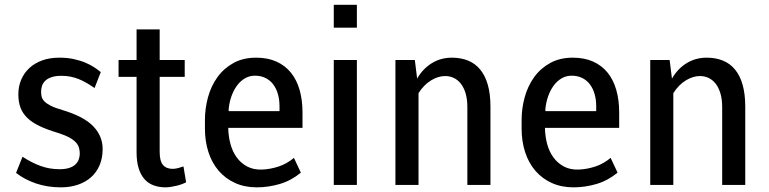

<svg xmlns="http://www.w3.org/2000/svg" viewBox="-20 -782 3251 812"><path d="M317.4 -132.3Q317.4 -144.5 314.2 -156.5Q311 -168.5 301.3 -179.4Q291.5 -190.4 272.7 -200.7Q253.9 -210.9 222.7 -220.7Q178.7 -233.9 147.5 -248.8Q116.2 -263.7 96.2 -282.7Q76.2 -301.8 66.9 -326.2Q57.6 -350.6 57.6 -383.3Q57.6 -416.5 69.6 -444.8Q81.5 -473.1 103.8 -493.9Q126 -514.6 158 -526.4Q189.9 -538.1 230.5 -538.1Q265.1 -538.1 292.7 -532Q320.3 -525.9 342 -516.6Q363.8 -507.3 379.4 -496.8Q395 -486.3 406.2 -477.1L379.9 -409.7Q362.3 -421.9 345.5 -431.6Q328.6 -441.4 311.8 -448Q294.9 -454.6 277.3 -458Q259.8 -461.4 240.2 -461.4Q215.3 -461.4 198.5 -455.8Q181.6 -450.2 171.9 -440.9Q162.1 -431.6 158 -419.7Q153.8 -407.7 153.8 -394.5Q153.8 -383.8 156 -373.8Q158.2 -363.8 167.2 -354Q176.3 -344.2 194.3 -335Q212.4 -325.7 244.6 -316.4Q334 -289.6 374 -248.3Q414.1 -207 414.1 -151.9Q414.1 -113.8 401.4 -83.7Q388.7 -53.7 365.7 -33Q342.8 -12.2 310.1 -1Q277.3 10.3 237.8 10.3Q180.2 10.3 131.8 -6.3Q83.5 -22.9 47.9 -50.8L75.2 -119.1Q113.3 -94.2 151.1 -80.3Q189 -66.4 231.9 -66.4Q255.9 -66.4 272.5 -71.8Q289.1 -77.1 298.8 -86.4Q308.6 -95.7 313 -107.7Q317.4 -119.6 317.4 -132.3Z M655.3 -657.7V-528.3H761.2V-457H655.3V-139.6Q655.3 -100.6 669.4 -84.2Q683.6 -67.9 710 -67.9Q720.2 -67.9 732.7 -71Q745.1 -74.2 755.9 -78.1L767.1 -11.2Q760.3 -7.3 749.8 -3.4Q739.3 0.5 727.3 3.4Q715.3 6.3 703.1 8.3Q690.9 10.3 680.7 10.3Q651.9 10.3 629.2 1.7Q606.4 -6.8 590.6 -24.9Q574.7 -43 566.2 -71Q557.6 -99.1 557.6 -138.2V-457H481.4V-528.3H557.6V-657.7Z M1065.9 10.3Q1014.6 10.3 973.9 -8.3Q933.1 -26.9 904.8 -59.8Q876.5 -92.8 861.6 -138.4Q846.7 -184.1 846.7 -238.3V-274.4Q846.7 -324.2 859.9 -371.6Q873 -418.9 899.9 -456.1Q926.8 -493.2 967.5 -515.6Q1008.3 -538.1 1063 -538.1Q1112.3 -538.1 1149.2 -521.5Q1186 -504.9 1210.4 -474.6Q1234.9 -444.3 1247.1 -401.6Q1259.3 -358.9 1259.3 -306.6V-241.2H945.8Q945.8 -240.7 945.6 -241.2Q945.3 -241.7 945.3 -241.2Q945.8 -206.1 954.6 -173.3Q963.4 -140.6 981.2 -116.2Q999 -91.8 1025.9 -77.6Q1052.7 -63.5 1088.9 -64.9Q1124 -66.4 1158.7 -77.9Q1193.4 -89.4 1223.1 -114.3L1252.4 -51.8Q1211.4 -18.1 1163.3 -3.9Q1115.2 10.3 1065.9 10.3ZM1058.1 -461.9Q1035.2 -461.9 1015.9 -450.7Q996.6 -439.5 982.2 -419.9Q967.8 -400.4 958.5 -374Q949.2 -347.7 946.8 -316.9Q947.3 -316.4 947.3 -314.5Q947.3 -312.5 947.3 -312H1162.1V-332Q1162.1 -359.9 1155.5 -383.5Q1148.9 -407.2 1135.7 -424.8Q1122.6 -442.4 1103 -452.1Q1083.5 -461.9 1058.1 -461.9Z M1489.3 0H1391.6V-528.3H1489.3ZM1489.3 -665H1391.6V-761.7H1489.3Z M1734.4 -528.3 1744.1 -449.7Q1768.1 -491.2 1805.9 -514.6Q1843.8 -538.1 1891.1 -538.1Q1929.7 -538.1 1960 -525.6Q1990.2 -513.2 2011.2 -487.5Q2032.2 -461.9 2043.2 -422.9Q2054.2 -383.8 2054.2 -330.6V0H1956.5V-329.1Q1956.5 -362.8 1949 -387.7Q1941.4 -412.6 1928.5 -428.7Q1915.5 -444.8 1898.7 -452.6Q1881.8 -460.4 1862.8 -460.4Q1833 -460.4 1802.7 -441.9Q1772.5 -423.3 1750 -388.2V0H1652.3V-528.3Z M2405.3 10.3Q2354 10.3 2313.2 -8.3Q2272.5 -26.9 2244.1 -59.8Q2215.8 -92.8 2200.9 -138.4Q2186 -184.1 2186 -238.3V-274.4Q2186 -324.2 2199.2 -371.6Q2212.4 -418.9 2239.3 -456.1Q2266.1 -493.2 2306.9 -515.6Q2347.7 -538.1 2402.3 -538.1Q2451.7 -538.1 2488.5 -521.5Q2525.4 -504.9 2549.8 -474.6Q2574.2 -444.3 2586.4 -401.6Q2598.6 -358.9 2598.6 -306.6V-241.2H2285.2Q2285.2 -240.7 2284.9 -241.2Q2284.7 -241.7 2284.7 -241.2Q2285.2 -206.1 2293.9 -173.3Q2302.7 -140.6 2320.6 -116.2Q2338.4 -91.8 2365.2 -77.6Q2392.1 -63.5 2428.2 -64.9Q2463.4 -66.4 2498 -77.9Q2532.7 -89.4 2562.5 -114.3L2591.8 -51.8Q2550.8 -18.1 2502.7 -3.9Q2454.6 10.3 2405.3 10.3ZM2397.5 -461.9Q2374.5 -461.9 2355.2 -450.7Q2335.9 -439.5 2321.5 -419.9Q2307.1 -400.4 2297.9 -374Q2288.6 -347.7 2286.1 -316.9Q2286.6 -316.4 2286.6 -314.5Q2286.6 -312.5 2286.6 -312H2501.5V-332Q2501.5 -359.9 2494.9 -383.5Q2488.3 -407.2 2475.1 -424.8Q2461.9 -442.4 2442.4 -452.1Q2422.9 -461.9 2397.5 -461.9Z M2812 -528.3 2821.8 -449.7Q2845.7 -491.2 2883.5 -514.6Q2921.4 -538.1 2968.8 -538.1Q3007.3 -538.1 3037.6 -525.6Q3067.9 -513.2 3088.9 -487.5Q3109.9 -461.9 3120.8 -422.9Q3131.8 -383.8 3131.8 -330.6V0H3034.2V-329.1Q3034.2 -362.8 3026.6 -387.7Q3019 -412.6 3006.1 -428.7Q2993.2 -444.8 2976.3 -452.6Q2959.5 -460.4 2940.4 -460.4Q2910.6 -460.4 2880.4 -441.9Q2850.1 -423.3 2827.6 -388.2V0H2730V-528.3Z"/></svg>

Font: Ufes Sans
Style: Regular
Weight: 400
Designer: Ricardo Esteves, Filipe Motta, Cassio Ferreira, Ana Quintelato & Breno Mello
Foundry: ProDesignUfes - Ricardo Esteves, Filipe Motta, Cassio Ferreira, Ana Quintelato & Breno Mello (This is a derivative work,
Version: Version 2.0